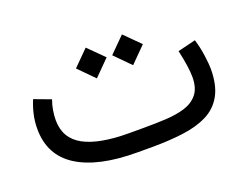

<svg xmlns="http://www.w3.org/2000/svg" viewBox="-83 -647 1034 807"><g transform="rotate(-20 434.0 -244.0)"><path d="M476.1 0H410.2Q234.9 0 141.4 -59.3Q47.9 -118.7 47.9 -236.3Q47.9 -269 54.9 -300.3Q62 -331.5 74.2 -360.4L148.9 -332.5Q141.1 -312 137.2 -288.6Q133.3 -265.1 133.3 -243.7Q133.8 -163.1 202.1 -125.5Q270.5 -87.9 405.3 -87.9H472.7Q522.9 -87.9 569.8 -90.3Q616.7 -92.8 654.1 -104.2Q691.4 -115.7 713.4 -142.8Q735.4 -169.9 735.4 -218.8Q735.4 -262.7 717.8 -340.8L797.9 -360.4Q809.1 -323.7 814.5 -284.2Q819.8 -244.6 819.8 -226.1Q819.8 -152.3 794.7 -107.2Q769.5 -62 723.4 -39.1Q677.2 -16.1 614.3 -8.1Q551.3 0 476.1 0ZM449.7 -419.9 518.1 -488.3 586.9 -419.9 518.1 -350.6ZM287.6 -419.9 356 -488.3 424.8 -419.9 356 -350.6Z"/></g></svg>

Font: Vazir WOL-UI
Style: Regular-WOL-UI
Weight: 400
Designer: Saber Rastikerdar
Foundry: Saber Rastikerdar
Version: Version 30.1.0